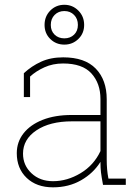

<svg xmlns="http://www.w3.org/2000/svg" viewBox="-20 -780 585 810"><path d="M203.6 10.3Q134.3 10.3 92.5 -29.5Q50.8 -69.3 50.8 -133.8Q50.8 -181.2 79.3 -217.5Q107.9 -253.9 159.9 -274.4Q211.9 -294.9 282.2 -294.9H403.8V-362.3Q403.8 -428.2 365.7 -470.2Q327.6 -512.2 246.1 -512.2Q203.1 -512.2 167.5 -496.1Q131.8 -480 106.9 -457V-370.6H80.6V-471.2Q113.3 -501.5 153.6 -519.8Q193.8 -538.1 246.6 -538.1Q337.9 -538.1 384 -490.5Q430.2 -442.9 430.2 -361.3V-106.4Q430.2 -85.9 431.9 -65.9Q433.6 -45.9 437.5 -26.4H510.7V0H414.6Q408.2 -34.7 406 -53Q403.8 -71.3 403.8 -97.2Q374 -49.3 322 -19.5Q270 10.3 203.6 10.3ZM203.6 -15.6Q263.7 -15.6 319.8 -49.3Q376 -83 403.8 -142.6V-268.1H283.7Q190.4 -268.1 133.8 -230.2Q77.1 -192.4 77.1 -131.8Q77.1 -82.5 112.8 -49.1Q148.4 -15.6 203.6 -15.6ZM251.5 -591.8Q216.3 -591.8 192.1 -615.5Q168 -639.2 168 -674.8Q168 -710.9 192.1 -735.4Q216.3 -759.8 251.5 -759.8Q286.1 -759.8 310.5 -735.4Q335 -710.9 335 -674.8Q335 -639.2 310.5 -615.5Q286.1 -591.8 251.5 -591.8ZM251.5 -618.2Q276.4 -618.2 292.5 -633.8Q308.6 -649.4 308.6 -674.8Q308.6 -700.7 292.5 -717Q276.4 -733.4 251.5 -733.4Q226.6 -733.4 210.4 -717Q194.3 -700.7 194.3 -674.8Q194.3 -649.4 210.4 -633.8Q226.6 -618.2 251.5 -618.2Z"/></svg>

Font: Roboto Slab Thin
Style: Regular
Weight: 100
Designer: Google
Version: Version 2.000; ttfautohint (v1.8.1.43-b0c9)